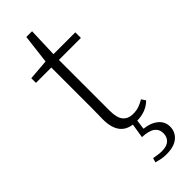

<svg xmlns="http://www.w3.org/2000/svg" viewBox="-274 -638 876 876"><g transform="rotate(-45 164.0 -199.5)"><path d="M214 13Q161 13 136 -16Q111 -45 111 -102Q111 -122 111.5 -138Q112 -154 112 -178V-436H13V-466L113 -474L130 -615H167L162 -472H303V-436H161V-108Q161 -62 178 -42Q195 -22 226 -22Q248 -22 264 -27.5Q280 -33 299 -44L312 -24Q275 13 214 13ZM180 81 193 -1H220L212 59Q253 63 279 84Q305 105 305 138Q305 172 279.5 194Q254 216 204 216Q186 216 171 213Q156 210 142 206L148 185Q162 187 174 189Q186 191 199 191Q231 191 246.5 176.5Q262 162 262 138Q262 112 243 97.5Q224 83 180 81Z"/></g></svg>

Font: Source Serif Pro Light
Style: Regular
Weight: 300
Designer: Frank Grießhammer
Foundry: Adobe Systems Incorporated
Version: Version 3.001;hotconv 1.0.111;makeotfexe 2.5.65597